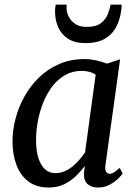

<svg xmlns="http://www.w3.org/2000/svg" viewBox="-20 -830 610 860"><path d="M452.5 -92Q449 -69 455.8 -60.2Q462.5 -51.5 471.5 -51.5Q480.5 -51.5 490.8 -58Q501 -64.5 516 -78L529.5 -53Q525.5 -46 510.2 -30.8Q495 -15.5 471.5 -2.8Q448 10 418.5 10Q390 10 372.5 -5.2Q355 -20.5 356 -54.5L360 -86.5Q342.5 -63.5 319.8 -41.2Q297 -19 267 -4.5Q237 10 198 10Q143.5 10 107.5 -17Q71.5 -44 53.8 -91Q36 -138 36 -197Q36 -246.5 49.5 -298.2Q63 -350 89.5 -397.8Q116 -445.5 155.2 -483.5Q194.5 -521.5 245.8 -543.5Q297 -565.5 359.5 -565.5Q383 -565.5 410.5 -559.5Q438 -553.5 459.5 -545L518 -564.5ZM408.5 -495.5Q395 -504.5 379.2 -508.5Q363.5 -512.5 345.5 -512.5Q305 -512.5 272.5 -494.2Q240 -476 215.5 -444.5Q191 -413 174.5 -372.8Q158 -332.5 149.8 -288.5Q141.5 -244.5 141.5 -201.5Q141.5 -153.5 152.5 -120.5Q163.5 -87.5 182.5 -71Q201.5 -54.5 227 -54.5Q250 -54.5 270 -63.2Q290 -72 306.8 -86Q323.5 -100 337 -116.2Q350.5 -132.5 361 -147.5ZM361.5 -637Q315.5 -637 285.8 -655.8Q256 -674.5 241.2 -706.8Q226.5 -739 226.5 -779Q226.5 -790 227.8 -797.8Q229 -805.5 229.5 -809.5H278.5Q278.5 -805.5 278.2 -801.2Q278 -797 278 -792Q278 -776 287.2 -756.5Q296.5 -737 316.5 -723.2Q336.5 -709.5 369 -709.5Q410.5 -709.5 432.2 -726.5Q454 -743.5 463 -767Q472 -790.5 475.5 -809.5H525Q525 -805.5 524.8 -798.5Q524.5 -791.5 523 -783.5Q518 -744.5 501.5 -711.2Q485 -678 451.5 -657.5Q418 -637 361.5 -637Z"/></svg>

Font: Merriweather 24pt
Style: Italic
Weight: 400
Italic angle: -7.8°
Designer: Eben Sorkin
Foundry: Eben Sorkin
Version: Version 2.101